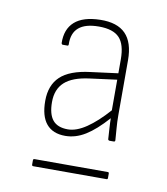

<svg xmlns="http://www.w3.org/2000/svg" viewBox="-58 -716 463 531"><g transform="rotate(10 173.5 -450.5)"><path d="M142 -333Q107 -333 89 -354.5Q71 -376 71 -419Q71 -463 97 -487.5Q123 -512 180 -519L257 -529V-568Q257 -610 239.5 -628.5Q222 -647 182 -647Q106 -647 108 -584Q108 -580 105 -580H92Q89 -580 88 -584Q87 -623 110.5 -644Q134 -665 182 -666Q230 -667 253.5 -643Q277 -619 277 -569V-415Q277 -396 278.5 -378.5Q280 -361 281 -345Q281 -341 277 -341H265Q264 -341 262.5 -342Q261 -343 261 -345Q260 -362 259 -376.5Q258 -391 258 -403Q226 -367 198.5 -350Q171 -333 142 -333ZM70 -235Q66 -235 66 -239V-251Q66 -255 70 -255H276Q279 -255 279 -251V-239Q279 -235 276 -235ZM146 -352Q170 -352 198 -371Q226 -390 257 -425V-511L181 -501Q134 -495 112 -475Q90 -455 90 -419Q90 -385 103.5 -368.5Q117 -352 146 -352Z"/></g></svg>

Font: Sofia Sans Semi Condensed Thin
Style: Regular
Weight: 250
Version: Version 4.100